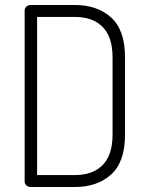

<svg xmlns="http://www.w3.org/2000/svg" viewBox="-20 -751 594 771"><path d="M79 -21V-710Q79 -718 86 -724.5Q93 -731 103 -731H280Q371 -731 426.5 -680.5Q482 -630 482 -521V-210Q482 -101 426.5 -50.5Q371 0 280 0H103Q93 0 86 -6.5Q79 -13 79 -21ZM129 -48H280Q353 -48 392.5 -88.5Q432 -129 432 -210V-521Q432 -602 392.5 -642.5Q353 -683 280 -683H129Z"/></svg>

Font: Terminal Dosis
Style: Light
Weight: 300
Designer: EdgarTolentino, PabloImpallari, IginoMarini
Foundry: EdgarTolentino, PabloImpallari, IginoMarini
Version: Version 1.006